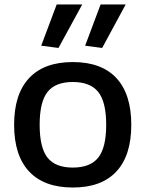

<svg xmlns="http://www.w3.org/2000/svg" viewBox="-20 -827 650 857"><path d="M192 -123.5Q227 -79 305 -79Q383 -79 418.5 -123.5Q454 -168 454 -270Q454 -372 418.5 -416.5Q383 -461 305 -461Q227 -461 192 -416.5Q157 -372 157 -270Q157 -168 192 -123.5ZM499.5 -61.5Q433 10 305 10Q177 10 110 -61.5Q43 -133 43 -270Q43 -407 110 -478.5Q177 -550 305 -550Q433 -550 499.5 -478.5Q566 -407 566 -270Q566 -133 499.5 -61.5ZM360 -623 429 -807H541L436 -613ZM164 -623 233 -807H347L241 -613Z"/></svg>

Font: EncodeSans
Style: Medium
Weight: 500
Designer: Pablo Impallari, Andres Torresi
Foundry: Pablo Impallari, Andres Torresi
Version: Version 1.000; ttfautohint (v1.4.1)